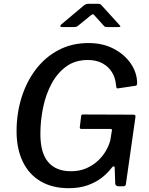

<svg xmlns="http://www.w3.org/2000/svg" viewBox="-20 -978 783 1008"><path d="M341 10Q255 10 193.5 -26Q132 -62 99.5 -129.5Q67 -197 67 -289Q67 -382 93 -465.5Q119 -549 168 -613.5Q217 -678 287 -715Q357 -752 445 -752Q520 -752 577 -722Q634 -692 666.5 -644.5Q699 -597 700 -543Q700 -529 693 -528L599 -514Q594 -513 592 -517Q590 -521 589 -532Q586 -569 568 -598.5Q550 -628 518 -645.5Q486 -663 441 -663Q375 -663 328.5 -629.5Q282 -596 251.5 -540Q221 -484 206.5 -414.5Q192 -345 192 -275Q192 -174 233.5 -126.5Q275 -79 352 -79Q397 -79 432 -94Q467 -109 493 -133Q519 -157 535.5 -185.5Q552 -214 559 -241L567 -290Q572 -301 558 -301H407Q398 -301 399 -311L406 -369Q407 -377 414 -377L679 -376Q687 -376 689.5 -373.5Q692 -371 691 -363L641 -12Q640 0 627 0H602Q588 0 585 -13L582 -100Q581 -105 577 -105Q573 -105 567 -98Q547 -71 515.5 -46Q484 -21 440.5 -5.5Q397 10 341 10ZM522 -846 477 -896Q470 -904 467 -903.5Q464 -903 454 -895L390 -843Q383 -838 379.5 -837Q376 -836 369 -836H305Q298 -836 297 -840.5Q296 -845 302 -850L420 -949Q427 -955 433 -956.5Q439 -958 448 -958H498Q506 -958 510 -953.5Q514 -949 517 -946L607 -847Q613 -840 612 -838Q611 -836 603 -836H539Q533 -836 529.5 -838.5Q526 -841 522 -846Z"/></svg>

Font: Libre Franklin Medium
Style: Italic
Weight: 500
Italic angle: -8°
Designer: Pablo Impallari, Rodrigo Fuenzalida, Nhung Nguyen
Foundry: Impallari Type
Version: Version 3.000